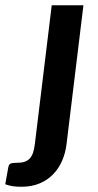

<svg xmlns="http://www.w3.org/2000/svg" viewBox="-111 -533 375 733"><path d="M207.5 -513 143 17.5Q139 51 126.2 80.5Q113.5 110 92 132.2Q70.5 154.5 40.2 167.2Q10 180 -29 180Q-49 180 -63 177.8Q-77 175.5 -91 170.5L-79 104Q-76.5 94 -69.8 91.2Q-63 88.5 -46 88.5Q-29.5 88.5 -17.8 84.8Q-6 81 2 72.8Q10 64.5 14.8 51Q19.5 37.5 22 17.5L86.5 -513Z"/></svg>

Font: Lato 2
Style: Bold Italic
Weight: 700
Italic angle: -7°
Designer: Lukasz Dziedzic with Adam Twardoch and Botio Nikoltchev
Foundry: tyPoland Lukasz Dziedzic
Version: Version 2.015; 2015-08-06; http://www.latofonts.com/